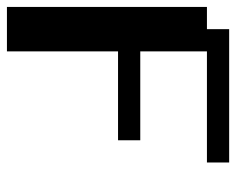

<svg xmlns="http://www.w3.org/2000/svg" viewBox="-82 -582 665 540"><g transform="rotate(90 250.0 -312.5)"><path d="M0 -562.5H62.5V-625H437.5V-562.5H125V-375H375V-312.5H125V0H0Z"/></g></svg>

Font: NeoDunggeunmo
Style: Regular
Weight: 400
Monospace: yes
Version: Version 1.600